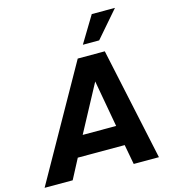

<svg xmlns="http://www.w3.org/2000/svg" viewBox="-157 -999 991 1103"><g transform="rotate(-15 339.0 -447.0)"><path d="M-29 0 347 -668H508L651 0H501L479 -118H200L138 0ZM261 -237H460L410 -515ZM396 -737 491 -894H629L493 -737Z"/></g></svg>

Font: Gantari
Style: Bold Italic
Weight: 700
Italic angle: -10°
Designer: Anugrah Pasau
Foundry: Lafontype
Version: Version 1.000; ttfautohint (v1.8.4.7-5d5b)